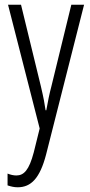

<svg xmlns="http://www.w3.org/2000/svg" viewBox="-20 -552 383 813"><path d="M14 -532 148 -8 123 93C103 169 81 191 49 191C38 191 24 188 12 183V233C27 238 40 241 55 241C112 241 149 202 175 103L336 -532H282L198 -188C189 -154 183 -124 176 -85H173C169 -113 165 -136 153 -187L69 -532Z"/></svg>

Font: Noto Sans Arabic ExtCond Light
Style: Regular
Weight: 300
Width: 2
Designer: Monotype Design Team, Nadine Chahine, Nizar Qandah and Khaled Hosny
Foundry: Monotype Imaging Inc.
Version: Version 2.012